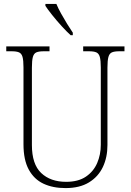

<svg xmlns="http://www.w3.org/2000/svg" viewBox="-20 -951 670 981"><path d="M315 10Q250 10 202 -12.5Q154 -35 127 -84.5Q100 -134 100 -214V-607Q100 -643 95 -660.5Q90 -678 77 -683.5Q64 -689 40 -689H12V-714H233V-689H203Q179 -689 166 -683.5Q153 -678 148 -660Q143 -642 143 -605V-210Q143 -112 190.5 -67Q238 -22 318 -22Q380 -22 419 -48.5Q458 -75 476.5 -118Q495 -161 495 -211V-606Q495 -642 490 -660Q485 -678 472 -683.5Q459 -689 435 -689H405V-714H616V-689H589Q565 -689 552 -683.5Q539 -678 534 -660Q529 -642 529 -605V-210Q529 -147 505.5 -97.5Q482 -48 434.5 -19Q387 10 315 10ZM341 -771Q321 -789 295 -817.5Q269 -846 246 -875Q223 -904 212 -921V-931H268Q277 -909 292 -882Q307 -855 323 -829Q339 -803 352 -784V-771Z"/></svg>

Font: Noto Serif Armenian SemiCondensed ExtraLight
Style: Regular
Weight: 200
Width: 4
Designer: Monotype Design Team
Foundry: Monotype Imaging Inc.
Version: Version 2.008; ttfautohint (v1.8.4.7-5d5b)